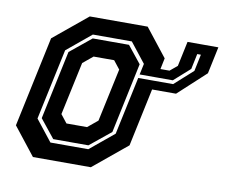

<svg xmlns="http://www.w3.org/2000/svg" viewBox="-65 -619 824 699"><g transform="rotate(10 347.0 -270.0)"><path d="M151.5 -63H291.5L380 -136L437 -404L379.5 -477H235.5L146 -403L90 -141ZM159.5 -77 105 -145 159 -399 237.5 -463H371.5L422 -400L367 -140L289.5 -77ZM197 -141.5H273L310 -172L352 -368L328 -398.5H252L215 -368L173 -172ZM622 -473 610 -416 551 -363.5H428.5L425.5 -350H554.5L622.5 -411L635.5 -473ZM579.5 -510.5H693.5L672.5 -411L571 -317.5H482.5L437 -103L312 0H98L17 -103L88 -437L213 -540H427L508 -437L499.5 -396H533L560 -418.5Z"/></g></svg>

Font: Tourney Thin
Style: Italic
Weight: 100
Italic angle: -12°
Designer: Tyler Finck
Foundry: Etcetera Type Co
Version: Version 1.015